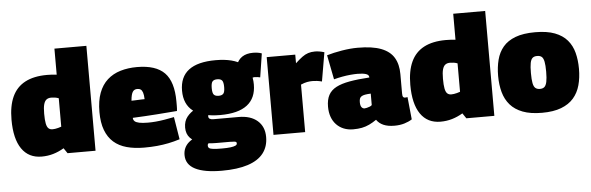

<svg xmlns="http://www.w3.org/2000/svg" viewBox="-56 -936 4163 1353"><g transform="rotate(-5 2025.5 -260.0)"><path d="M391 2 366 -35Q329 -13 290 -1.5Q251 10 208 10Q116 10 67 -61Q18 -132 18 -267Q18 -365 48 -430Q78 -495 139.5 -527.5Q201 -560 295 -560Q312 -560 329.5 -559Q347 -558 363 -556V-740H589V2ZM363 -188V-389Q350 -394 337 -396Q324 -398 310 -398Q290 -398 277 -388.5Q264 -379 257.5 -356Q251 -333 251 -290Q251 -245 256 -220Q261 -195 272 -185Q283 -175 300 -175Q309 -175 319 -176.5Q329 -178 340.5 -181Q352 -184 363 -188Z M933 10Q864 10 809.5 -5Q755 -20 717.5 -53Q680 -86 660 -139Q640 -192 640 -267Q640 -346 661 -402Q682 -458 721 -493Q760 -528 813.5 -544Q867 -560 931 -560Q1064 -560 1125.5 -497Q1187 -434 1187 -294Q1187 -282 1187 -262.5Q1187 -243 1185 -227Q1157 -225 1120.5 -222Q1084 -219 1042.5 -216Q1001 -213 957.5 -210.5Q914 -208 871 -206Q871 -205 871 -203.5Q871 -202 871 -200Q872 -190 881 -181.5Q890 -173 912.5 -168Q935 -163 975 -163Q1001 -163 1030 -165.5Q1059 -168 1092 -173.5Q1125 -179 1160 -186L1186 -27Q1145 -14 1105.5 -6Q1066 2 1024 6Q982 10 933 10ZM872 -327Q882 -327 893.5 -327.5Q905 -328 917.5 -328.5Q930 -329 942 -329.5Q954 -330 965 -330Q964 -361 958.5 -377Q953 -393 944 -399.5Q935 -406 920 -406Q910 -406 902 -402.5Q894 -399 888 -390.5Q882 -382 878 -366.5Q874 -351 872 -327Z M1464 220Q1340 220 1275.5 187Q1211 154 1211 87Q1211 60 1221 38Q1231 16 1250.5 -1Q1270 -18 1298 -29L1398 10Q1392 14 1388 17.5Q1384 21 1382 25Q1380 29 1380 35Q1380 47 1388 53Q1396 59 1417.5 61.5Q1439 64 1479 64Q1515 64 1538.5 61Q1562 58 1573.5 52.5Q1585 47 1585 38Q1585 31 1582.5 28Q1580 25 1569.5 23.5Q1559 22 1536 22H1443Q1380 22 1332.5 9Q1285 -4 1258.5 -32Q1232 -60 1232 -105Q1232 -151 1256.5 -181.5Q1281 -212 1319 -231L1425 -207Q1412 -198 1406.5 -190Q1401 -182 1401 -170Q1401 -158 1410 -152.5Q1419 -147 1437 -147H1614Q1699 -147 1747 -105Q1795 -63 1795 10Q1795 78 1758.5 125Q1722 172 1648.5 196Q1575 220 1464 220ZM1487 -172Q1360 -172 1296.5 -221Q1233 -270 1233 -366Q1233 -463 1296.5 -511.5Q1360 -560 1487 -560Q1614 -560 1677.5 -511.5Q1741 -463 1741 -366Q1741 -270 1677.5 -221Q1614 -172 1487 -172ZM1487 -308Q1510 -308 1520.5 -319.5Q1531 -331 1531 -366Q1531 -402 1520.5 -413.5Q1510 -425 1487 -425Q1464 -425 1453.5 -413.5Q1443 -402 1443 -366Q1443 -331 1453.5 -319.5Q1464 -308 1487 -308ZM1715 -396 1633 -509Q1648 -550 1678 -569.5Q1708 -589 1754 -589Q1772 -589 1788 -586.5Q1804 -584 1816 -579L1790 -412Q1781 -414 1771 -415.5Q1761 -417 1750 -417Q1740 -417 1731 -412Q1722 -407 1715 -396Z M2050 -550V-489Q2078 -515 2099 -530.5Q2120 -546 2141.5 -553Q2163 -560 2190 -560Q2204 -560 2220 -557.5Q2236 -555 2256 -549L2221 -345Q2202 -350 2185.5 -352Q2169 -354 2154 -354Q2136 -354 2116.5 -350.5Q2097 -347 2072 -336V0H1848V-550Z M2248 -164Q2248 -214 2265.5 -246.5Q2283 -279 2320 -298.5Q2357 -318 2415.5 -328.5Q2474 -339 2556 -344V-346Q2556 -363 2534.5 -370Q2513 -377 2475 -377Q2453 -377 2425 -374.5Q2397 -372 2367 -366.5Q2337 -361 2307 -353L2273 -526Q2320 -540 2380 -550Q2440 -560 2492 -560Q2596 -560 2658 -536Q2720 -512 2748 -465Q2776 -418 2776 -349V-212Q2776 -193 2781 -187Q2786 -181 2792 -181Q2797 -181 2802.5 -181.5Q2808 -182 2812 -183L2828 -24Q2805 -9 2773.5 0.5Q2742 10 2703 10Q2657 10 2626 -3.5Q2595 -17 2577 -43Q2551 -25 2526 -13Q2501 -1 2473.5 4.5Q2446 10 2411 10Q2375 10 2345 -2Q2315 -14 2293 -37Q2271 -60 2259.5 -92Q2248 -124 2248 -164ZM2474 -177Q2474 -152 2482.5 -141Q2491 -130 2504 -130Q2510 -130 2520 -132.5Q2530 -135 2540.5 -139Q2551 -143 2556 -149V-230Q2531 -229 2515 -226Q2499 -223 2490 -217Q2481 -211 2477.5 -201.5Q2474 -192 2474 -177Z M3212 2 3187 -35Q3150 -13 3111 -1.5Q3072 10 3029 10Q2937 10 2888 -61Q2839 -132 2839 -267Q2839 -365 2869 -430Q2899 -495 2960.5 -527.5Q3022 -560 3116 -560Q3133 -560 3150.5 -559Q3168 -558 3184 -556V-740H3410V2ZM3184 -188V-389Q3171 -394 3158 -396Q3145 -398 3131 -398Q3111 -398 3098 -388.5Q3085 -379 3078.5 -356Q3072 -333 3072 -290Q3072 -245 3077 -220Q3082 -195 3093 -185Q3104 -175 3121 -175Q3130 -175 3140 -176.5Q3150 -178 3161.5 -181Q3173 -184 3184 -188Z M3461 -276Q3461 -338 3474.5 -390Q3488 -442 3520 -480Q3552 -518 3607.5 -539Q3663 -560 3747 -560Q3831 -560 3886 -539Q3941 -518 3973.5 -480Q4006 -442 4019.5 -390Q4033 -338 4033 -276Q4033 -213 4018.5 -160.5Q4004 -108 3971 -70Q3938 -32 3883 -11Q3828 10 3747 10Q3666 10 3611 -11Q3556 -32 3523 -70Q3490 -108 3475.5 -160.5Q3461 -213 3461 -276ZM3693 -276Q3693 -230 3698 -204.5Q3703 -179 3715 -169Q3727 -159 3747 -159Q3767 -159 3778.5 -169Q3790 -179 3795.5 -204.5Q3801 -230 3801 -276Q3801 -322 3796 -347Q3791 -372 3779.5 -382Q3768 -392 3747 -392Q3726 -392 3714.5 -382Q3703 -372 3698 -347Q3693 -322 3693 -276Z"/></g></svg>

Font: Georama ExtraCondensed Thin Black
Style: Regular
Weight: 900
Version: Version 1.001